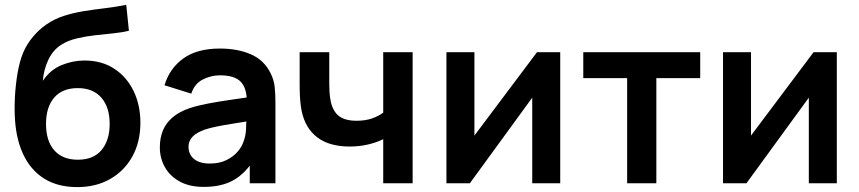

<svg xmlns="http://www.w3.org/2000/svg" viewBox="-20 -755 3538 791"><path d="M294.8 15.8Q217.3 15 163.3 -18.4Q109.3 -51.8 78.8 -112.8Q48.3 -173.8 42.1 -257.2Q38.8 -299.7 41.3 -352.2Q43.9 -404.7 52.5 -454.7Q61.2 -504.7 76.1 -539.5Q91.3 -574.7 116.4 -604.2Q141.4 -633.8 170.8 -654Q203.6 -676.8 242.3 -689.3Q281 -701.8 323.6 -708.8Q366.2 -715.7 411 -721Q455.8 -726.4 500.1 -735L511.1 -628.3Q482.9 -621.3 446.1 -617.6Q409.3 -613.8 370.2 -609.5Q331.1 -605.1 295.5 -596.5Q259.9 -587.9 234.1 -571.7Q198.1 -549.4 179 -508.3Q159.9 -467.2 156.4 -422Q187.4 -467.9 233.8 -486.8Q280.2 -505.7 327.8 -505.7Q399.6 -505.7 451.2 -471.6Q502.9 -437.5 530.7 -379.3Q558.4 -321.2 558.4 -249.3Q558.4 -169.6 524.9 -109.6Q491.4 -49.7 432 -16.5Q372.6 16.7 294.8 15.8ZM300.6 -97Q365.4 -97 398.6 -137.2Q431.8 -177.5 431.8 -244.5Q431.8 -313.2 397.6 -352.6Q363.5 -392 300.4 -392Q236.5 -392 203 -352.6Q169.6 -313.2 169.6 -244.5Q169.6 -174.3 203.6 -135.7Q237.6 -97 300.6 -97Z M819.7 15Q760.8 15 720.4 -7.2Q679.9 -29.4 659.2 -66.5Q638.5 -103.5 638.5 -148Q638.5 -187.2 651.5 -218.2Q664.6 -249.2 691.6 -272Q718.7 -294.8 761.3 -309.5Q794.2 -320.2 837.7 -328.5Q881.2 -336.8 932.6 -344.1Q983.9 -351.4 1040.2 -359.8L996.8 -335.7Q997.2 -391.6 971.9 -418.1Q946.5 -444.7 885.8 -444.7Q849.5 -444.7 815.5 -427.5Q781.6 -410.4 768 -369.2L657.8 -403.7Q677.9 -472 734.3 -513.5Q790.7 -555 886.2 -555Q958.2 -555 1012.8 -531.6Q1067.4 -508.2 1094.2 -454.5Q1108.7 -426.2 1111.7 -396.4Q1114.7 -366.7 1114.7 -331.3V0H1009V-117.2L1026.5 -97.8Q990 -39.6 941.2 -12.3Q892.4 15 819.7 15ZM843.5 -81.2Q884.5 -81.2 913.4 -95.7Q942.3 -110.2 959.7 -131Q977 -151.8 982.8 -170.7Q992.2 -193.7 993.7 -223.4Q995.2 -253.1 995.2 -271.7L1032.2 -260.5Q977.3 -251.8 938.3 -245.4Q899.2 -239.1 871.4 -233.4Q843.6 -227.7 822 -220.5Q801.2 -212.8 786.7 -203Q772.2 -193.1 764.4 -180Q756.7 -166.9 756.7 -149.5Q756.7 -129.8 766.5 -114.3Q776.4 -98.8 795.7 -90Q815 -81.2 843.5 -81.2Z M1680 0H1558.8V-181.5Q1530.8 -167.6 1495.2 -159.5Q1459.6 -151.3 1420.5 -151.3Q1337 -151.3 1287.3 -189Q1237.6 -226.6 1222.8 -297.8Q1218.7 -318.4 1216.9 -340.6Q1215.1 -362.8 1214.8 -381.2Q1214.5 -399.5 1214.5 -409V-540H1336.5V-409Q1336.5 -397.8 1337.5 -376.5Q1338.5 -355.3 1343.2 -334.7Q1352.4 -294.8 1377.5 -276.1Q1402.7 -257.5 1449 -257.5Q1484.9 -257.5 1512.4 -267Q1539.9 -276.5 1558.8 -291V-540H1680Z M2192.3 -540H2288V0H2172.7V-352.7L1915.7 0H1819.2V-540H1934.5V-196.5Z M2684 0H2563.7V-433H2383V-540H2864.7V-433H2684Z M3331.8 -540H3427.5V0H3312.2V-352.7L3055.2 0H2958.7V-540H3074V-196.5Z"/></svg>

Font: Manrope Variable Light
Style: Regular
Weight: 200
Designer: Mikhail Sharanda
Foundry: Mikhail Sharanda
Version: Version 4.505